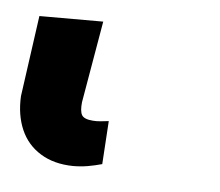

<svg xmlns="http://www.w3.org/2000/svg" viewBox="-60 17 311 272"><g transform="rotate(5 95.0 153.0)"><path d="M-13.7 48.8H77.1L57.1 165Q55.7 177.7 58.8 183.3Q62 189 74.7 189.9Q80.6 190.4 86.2 189.7Q91.8 189 97.2 188.5L93.3 250Q83 252.9 73 254.6Q63 256.3 52.2 256.3Q24.9 255.9 5.9 244.1Q-13.2 232.4 -22.2 211.7Q-31.2 190.9 -29.8 164.1Z"/></g></svg>

Font: Roboto Black
Style: Italic
Weight: 900
Italic angle: -12°
Designer: Christian Robertson
Foundry: Google
Version: Version 3.0; 2020